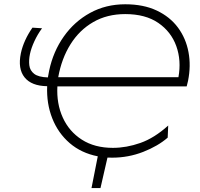

<svg xmlns="http://www.w3.org/2000/svg" viewBox="-20 -746 956 920"><path d="M418.5 155Q426 117 433.5 79Q441 41 448.5 3Q369.5 -12.5 314 -60.2Q258.5 -108 230.5 -178.8Q202.5 -249.5 206 -333Q131 -334 97.8 -375.2Q64.5 -416.5 80 -491Q86.5 -521.5 100.5 -552.5Q114.5 -583.5 135.5 -613.5L181.5 -610.5Q160 -581.5 144.8 -548.5Q129.5 -515.5 123.5 -487Q117.5 -458 120.5 -433Q123.5 -408 143.8 -392.2Q164 -376.5 209.5 -375Q212 -391 215.5 -407.5Q235 -499.5 285.8 -571.2Q336.5 -643 411.8 -684.2Q487 -725.5 580 -725.5Q667.5 -725.5 731 -695.5Q794.5 -665.5 832.8 -613.8Q871 -562 883.2 -496.2Q895.5 -430.5 881 -358.5L874.5 -332H255Q250.5 -249.5 280.8 -182.8Q311 -116 372.2 -76.8Q433.5 -37.5 521 -37.5Q585.5 -37.5 652.5 -61Q719.5 -84.5 786 -144.5L783.5 -86.5Q737 -46 666 -18.2Q595 9.5 517.5 9.5Q506 9.5 495 9Q486.5 45.5 478.2 82Q470 118.5 461.5 155ZM580 -678.5Q493 -678.5 426.8 -640.2Q360.5 -602 317.8 -533.8Q275 -465.5 259 -376H835Q849.5 -456 824.8 -525Q800 -594 738.5 -636.2Q677 -678.5 580 -678.5Z"/></svg>

Font: Commissioner ExtraLight
Style: Italic
Weight: 200
Italic angle: -12°
Designer: Kostas Bartsokas
Foundry: Kostas Bartsokas
Version: Version 1.000; ttfautohint (v1.8.3)